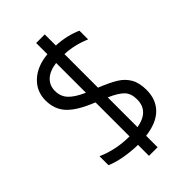

<svg xmlns="http://www.w3.org/2000/svg" viewBox="-267 -894 1089 1089"><g transform="rotate(-45 277.5 -349.5)"><path d="M250 15Q193 14 139 4Q85 -6 50 -22V-94Q142 -53 250 -53V-326Q247 -326 245 -328Q145 -368 101 -415Q57 -462 57 -534Q57 -607 109.5 -655.5Q162 -704 250 -712V-802H319V-713Q403 -709 473 -678V-608Q396 -641 319 -644V-375Q386 -348 424.5 -324.5Q463 -301 484 -264.5Q505 -228 505 -171Q505 -94 458 -47Q411 0 319 11V103H250ZM250 -642Q192 -634 162.5 -606Q133 -578 133 -534Q133 -491 160 -461Q187 -431 250 -403ZM429 -171Q429 -218 404.5 -244Q380 -270 319 -297V-58Q429 -77 429 -171Z"/></g></svg>

Font: Prompt Light
Style: Regular
Weight: 300
Designer: Katatrad Team
Foundry: CadsonDemak
Version: Version 1.001